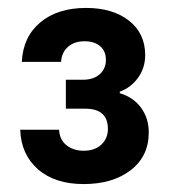

<svg xmlns="http://www.w3.org/2000/svg" viewBox="-20 -794 434 484"><path d="M31 -467H129Q130 -442 147.5 -428Q165 -414 191 -414Q219 -414 235.5 -429.5Q252 -445 252 -469Q252 -520 195 -520H146V-593H189Q216 -593 231.5 -607Q247 -621 247 -643Q247 -665 232.5 -677.5Q218 -690 193 -690Q167 -690 151 -675.5Q135 -661 134 -638H35Q38 -701 81.5 -737.5Q125 -774 197 -774Q264 -774 305 -742Q346 -710 346 -655Q346 -623 328 -598Q310 -573 282 -563V-559Q316 -549 335.5 -522.5Q355 -496 355 -460Q355 -400 309.5 -365Q264 -330 191 -330Q118 -330 75.5 -367.5Q33 -405 31 -467Z"/></svg>

Font: Mona Sans
Style: Bold
Weight: 700
Designer: Deni Anggara
Foundry: GitHub
Version: Version 2.000;Glyphs 3.2.3 (3260)